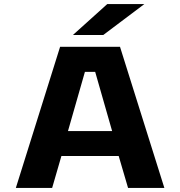

<svg xmlns="http://www.w3.org/2000/svg" viewBox="-20 -932 894 952"><path d="M795 0H615L568.5 -158.5H284.5L238.5 0H58.5L278 -700H575ZM401 -575.5 317 -282H536L452 -575.5ZM492 -758.5H341.5L512 -912H696Z"/></svg>

Font: Trispace SemiExpanded
Style: Bold
Weight: 700
Width: 6
Designer: Tyler Finck
Foundry: Etcetera Type Company
Version: Version 1.210; ttfautohint (v1.8.3)